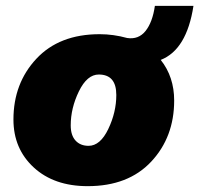

<svg xmlns="http://www.w3.org/2000/svg" viewBox="-20 -627 682 657"><path d="M642 -607Q619 -457 530 -422Q576 -364 576 -283Q576 -158 497.5 -74Q419 10 280 10Q165 10 95.5 -54Q26 -118 26 -218Q26 -342 104.5 -426Q183 -510 321 -510Q368 -510 415 -497Q454 -491 478 -521Q502 -551 510 -607ZM283 -128Q323 -128 350.5 -185.5Q378 -243 378 -302Q378 -372 318 -372Q278 -372 250 -314.5Q222 -257 222 -198Q222 -164 238.5 -146Q255 -128 283 -128Z"/></svg>

Font: Elaine Sans ExtraBold
Style: Italic
Weight: 800
Italic angle: -13°
Designer: Wei Huang
Foundry: Wei Huang
Version: Version 2.001;December 24, 2019;FontCreator 12.0.0.2547 64-b